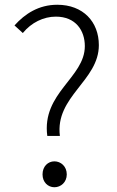

<svg xmlns="http://www.w3.org/2000/svg" viewBox="-20 -775 491 808"><path d="M179 -203H232C211 -369 396 -435 396 -585C396 -683 330 -755 221 -755C143 -755 85 -717 41 -668L76 -636C112 -680 163 -705 215 -705C299 -705 337 -646 337 -581C337 -448 155 -384 179 -203ZM209 13C236 13 261 -8 261 -41C261 -75 236 -96 209 -96C182 -96 159 -75 159 -41C159 -8 182 13 209 13Z"/></svg>

Font: Noto Sans CJK Light
Style: Regular
Weight: 300
Designer: Ryoko NISHIZUKA (kana & ideographs); Paul D. Hunt (Latin, Greek & Cyrillic); Wenlong ZHANG (bopomofo); Sandoll Communica
Foundry: Adobe Systems Incorporated
Version: Version 1.000;PS 1;hotconv 1.0.78;makeotf.lib2.5.61930